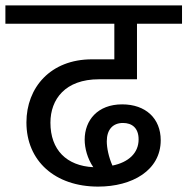

<svg xmlns="http://www.w3.org/2000/svg" viewBox="-40 -709 695 712"><path d="M384 -621V-489H301C147 -489 58 -384 58 -255C58 -112 164 -17 324 -17C450 -17 556 -77 556 -189C556 -270 500 -322 413 -322C322 -322 274 -263 274 -191C274 -160 284 -121 306 -89C207 -94 147 -153 147 -254C147 -341 202 -415 327 -415H468V-621H635V-689H-20V-621ZM356 -185C356 -229 379 -253 416 -253C449 -253 474 -235 474 -192C474 -141 436 -107 377 -95C363 -126 356 -161 356 -185Z"/></svg>

Font: FiraGO Unicode
Style: Regular
Weight: 400
Designer: bBox Type
Foundry: bBox Type GmbH
Version: Version 1.001;PS 001.001;hotconv 1.0.88;makeotf.lib2.5.64775